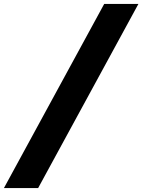

<svg xmlns="http://www.w3.org/2000/svg" viewBox="-132 -862 728 982"><path d="M-112 100 401 -842H576L63 100Z"/></svg>

Font: My Font
Style: Italic
Weight: 500
Designer: Julieta Ulanovsky
Foundry: Julieta Ulanovsky
Version: ""